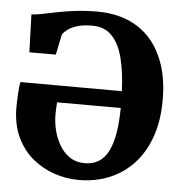

<svg xmlns="http://www.w3.org/2000/svg" viewBox="-54 -802 814 864"><g transform="rotate(5 353.5 -370.0)"><path d="M333 11Q277 11 223.2 -7Q169.5 -25 125.5 -61Q81.5 -97 54.5 -152.2Q27.5 -207.5 25.5 -281.5Q25.5 -314 27.5 -350Q29.5 -386 33.5 -405L492 -404Q488.5 -489.5 472.5 -552.8Q456.5 -616 423.2 -651Q390 -686 334.5 -686Q294 -686 267 -677.8Q240 -669.5 224.2 -657.8Q208.5 -646 201 -635.5L181.5 -542H62L56.5 -712.5Q78.5 -713.5 107.2 -719.5Q136 -725.5 172.2 -732.8Q208.5 -740 253 -745.5Q297.5 -751 351 -751Q427 -751 487.8 -726.5Q548.5 -702 590.8 -654.5Q633 -607 655.8 -538Q678.5 -469 678.5 -380Q678.5 -286.5 653 -214Q627.5 -141.5 581.2 -91.5Q535 -41.5 471.8 -15.2Q408.5 11 333 11ZM353.5 -66.5Q389.5 -66.5 415.8 -82.5Q442 -98.5 459 -131.2Q476 -164 484.5 -213.2Q493 -262.5 493.5 -328L206 -328.5Q205 -315 204.2 -301.8Q203.5 -288.5 203.5 -271Q203.5 -237.5 212.5 -201.5Q221.5 -165.5 239.8 -134.8Q258 -104 286.2 -85.2Q314.5 -66.5 353.5 -66.5Z"/></g></svg>

Font: Merriweather 28pt Black
Style: Regular
Weight: 900
Version: Version 2.100